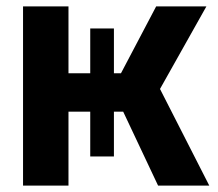

<svg xmlns="http://www.w3.org/2000/svg" viewBox="-20 -580 680 600"><path d="M52 0V-560H194V-351H358L468 -560H625L480 -302L634 0H474L365 -231H194V0ZM336 -91H262V-491H336Z"/></svg>

Font: Tektur SemiBold
Style: Regular
Weight: 600
Designer: Adam Jagosz
Foundry: Adam Jagosz
Version: Version 1.005;gftools[0.9.30]